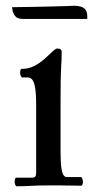

<svg xmlns="http://www.w3.org/2000/svg" viewBox="-20 -647 338 669"><path d="M191 -118Q191 -80 194 -61Q197 -42 202 -36Q207 -30 212 -30H261Q265 -30 267 -24Q269 -18 269 -13Q269 -9 267.5 -4.5Q266 0 263 0Q236 0 219.5 -0.5Q203 -1 189 -1Q175 -1 154 -1Q111 -1 89 0.5Q67 2 38 2Q35 2 33 -3.5Q31 -9 31 -13Q31 -18 32.5 -23Q34 -28 36 -28H94Q106 -28 106 -45V-280Q106 -323 102 -343.5Q98 -364 91.5 -370.5Q85 -377 78 -377H58Q55 -377 52.5 -382.5Q50 -388 50 -393Q50 -396 51 -401.5Q52 -407 56 -407Q80 -407 100 -417.5Q120 -428 136 -442.5Q152 -457 163 -467.5Q174 -478 180 -478Q195 -478 195 -466Q195 -452 194.5 -440.5Q194 -429 193 -412.5Q192 -396 191.5 -369Q191 -342 191 -297ZM237 -627Q263 -627 274.5 -617Q286 -607 284 -581H59Q40 -581 32.5 -591.5Q25 -602 23.5 -612Q22 -622 22 -622Q56 -622 93.5 -623Q131 -624 163.5 -624.5Q196 -625 216.5 -626Q237 -627 237 -627Z"/></svg>

Font: Sedan SC
Style: Regular
Weight: 400
Designer: Sebastian Salazar
Foundry: Sebastian Salazar
Version: Version 1.100; ttfautohint (v1.8.4.7-5d5b)